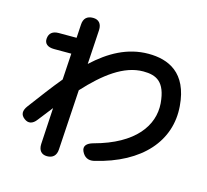

<svg xmlns="http://www.w3.org/2000/svg" viewBox="-120 -965 1241 1150"><g transform="rotate(15 500.0 -390.0)"><path d="M266 46C302 46 323 26 325 -12L348 -385C460 -507 573 -594 693 -594C773 -594 831 -568 842 -436C852 -300 759 -166 516 -101C474 -90 456 -68 470 -38C485 -6 510 8 546 0C830 -67 974 -239 957 -450C941 -654 818 -704 696 -704C566 -704 457 -642 359 -551L372 -764C374 -803 355 -826 319 -826C282 -826 261 -807 259 -768L254 -685H144C106 -685 85 -668 82 -635C79 -603 101 -585 141 -585H248L238 -422C182 -355 129 -282 76 -212C52 -180 53 -154 80 -134C106 -114 133 -120 156 -151C180 -182 204 -212 227 -242L214 -16C212 23 231 46 266 46Z"/></g></svg>

Font: 寒蝉团圆体 Round
Style: Regular
Weight: 500
Designer: 寒蝉字型
Version: Version 2.700;Glyphs 3.1.1 (3135)